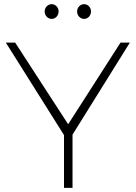

<svg xmlns="http://www.w3.org/2000/svg" viewBox="-20 -904 653 924"><path d="M229 -813C247 -813 262 -829 262 -849C262 -868 247 -884 229 -884C210 -884 195 -868 195 -849C195 -829 210 -813 229 -813ZM385 -813C403 -813 418 -829 418 -849C418 -868 403 -884 385 -884C366 -884 351 -868 351 -849C351 -829 366 -813 385 -813ZM605 -699H560L308 -306L53 -699H8L288 -254V0H329V-256Z"/></svg>

Font: Montserrat ExtraLight
Style: Regular
Weight: 250
Designer: Julieta Ulanovsky
Foundry: Julieta Ulanovsky
Version: Version 4.000